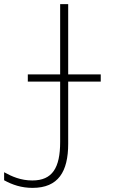

<svg xmlns="http://www.w3.org/2000/svg" viewBox="-25 -734 608 932"><path d="M133 178C258 178 306 99 306 -36V-338H464V-373H306V-714H267V-373H110V-338H267V-45C267 81 229 142 132 142C76 142 33 123 -5 102V141C35 163 79 178 133 178Z"/></svg>

Font: Noto Sans Mono SemiCondensed ExtraLight
Style: Regular
Weight: 200
Width: 4
Designer: Monotype Design Team
Foundry: Monotype Imaging Inc.
Version: Version 2.014